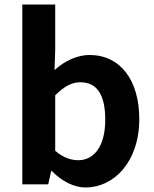

<svg xmlns="http://www.w3.org/2000/svg" viewBox="-20 -818 684 852"><path d="M360 14C483 14 598 -97 598 -290C598 -461 515 -574 377 -574C322 -574 266 -547 222 -507L225 -597V-798H79V0H194L207 -59H210C256 -12 310 14 360 14ZM327 -107C297 -107 260 -118 225 -149V-395C264 -434 298 -453 336 -453C413 -453 447 -394 447 -287C447 -165 395 -107 327 -107Z"/></svg>

Font: Genne Gothic Bold
Style: Regular
Weight: 700
Designer: Ryoko NISHIZUKA (kana & ideographs); Paul D. Hunt (Latin, Greek & Cyrillic); Wenlong ZHANG (bopomofo); Sandoll Communica
Foundry: Adobe Systems Incorporated
Version: Version 1.004;PS 1.004;hotconv 16.6.51;makeotf.lib2.5.65220